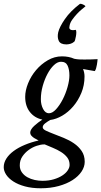

<svg xmlns="http://www.w3.org/2000/svg" viewBox="-78 -742 543 1029"><path d="M319 -518Q310 -510 298.5 -507Q287 -504 278 -504Q246 -504 237 -523Q228 -542 234 -569Q241 -598 270 -640Q299 -682 350 -721Q356 -723 367 -718Q378 -713 380 -708Q374 -703 361 -692.5Q348 -682 334.5 -667.5Q321 -653 309.5 -637Q298 -621 295 -605Q292 -593 295 -588Q298 -583 304 -581.5Q310 -580 317 -580.5Q324 -581 328 -582Q331 -579 331 -569Q331 -559 329 -548Q327 -537 324.5 -528Q322 -519 319 -518ZM367 -372Q375 -353 375 -332Q375 -285 358 -244Q341 -203 314.5 -172Q288 -141 255.5 -122Q223 -103 191 -99Q177 -91 164 -81Q151 -71 151 -60Q151 -50 167.5 -42Q184 -34 209 -24.5Q234 -15 263.5 -3Q293 9 318 26Q343 43 359.5 67Q376 91 376 125Q376 152 359 177.5Q342 203 311 223Q280 243 236.5 255Q193 267 140 267Q93 267 56 257Q19 247 -6.5 230.5Q-32 214 -45 194Q-58 174 -58 154Q-58 130 -44 108Q-30 86 -5 67.5Q20 49 54.5 34.5Q89 20 129 11Q128 10 121 6.5Q114 3 105.5 -2Q97 -7 90.5 -14.5Q84 -22 84 -32Q84 -40 90 -49.5Q96 -59 106 -68Q116 -77 127 -85.5Q138 -94 149 -101Q107 -110 82 -142Q57 -174 57 -223Q57 -257 72.5 -295.5Q88 -334 115 -366Q142 -398 178 -419Q214 -440 254 -440Q291 -440 320 -427Q335 -424 348 -423.5Q361 -423 374 -423Q390 -423 410.5 -423.5Q431 -424 445 -425Q445 -422 444 -414Q443 -406 441.5 -396Q440 -386 437 -376Q434 -366 430 -361ZM158 32Q141 32 118.5 39.5Q96 47 76 61.5Q56 76 42 96.5Q28 117 28 144Q28 166 39.5 182Q51 198 69 208Q87 218 108 222.5Q129 227 149 227Q183 227 210 219Q237 211 256 198.5Q275 186 285 171Q295 156 295 142Q295 118 282 101.5Q269 85 249 72.5Q229 60 206 50.5Q183 41 162 32ZM184 -135Q203 -135 222.5 -156.5Q242 -178 258 -209Q274 -240 284 -275.5Q294 -311 294 -338Q294 -369 284.5 -390Q275 -411 249 -411Q230 -411 211 -393Q192 -375 176.5 -346Q161 -317 151 -281.5Q141 -246 141 -210Q141 -181 153 -158Q165 -135 184 -135Z"/></svg>

Font: Lusitana
Style: Italic
Weight: 400
Italic angle: -12°
Designer: Ana Paula Megda
Foundry: Ana Paula Megda
Version: Version 1.000; ttfautohint (v1.1) -l 8 -r 50 -G 200 -x 14 -D